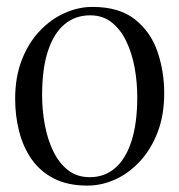

<svg xmlns="http://www.w3.org/2000/svg" viewBox="-20 -540 532 570"><path d="M25 -246.5Q25 -311.5 44.8 -362.2Q64.5 -413 97.8 -448Q131 -483 171.8 -501.2Q212.5 -519.5 254.5 -519.5Q333.5 -519.5 380.2 -482.8Q427 -446 447.2 -387.5Q467.5 -329 467.5 -263Q467.5 -198 447.8 -147Q428 -96 395.2 -60.8Q362.5 -25.5 322 -7.2Q281.5 11 239.5 11Q180.5 11 139.2 -10.5Q98 -32 73 -68.5Q48 -105 36.5 -151Q25 -197 25 -246.5ZM246.5 -14Q290.5 -14 322 -41.2Q353.5 -68.5 370.5 -121.5Q387.5 -174.5 387.5 -252Q387.5 -295.5 379.8 -338.5Q372 -381.5 355.2 -416.8Q338.5 -452 312 -473.2Q285.5 -494.5 247.5 -494.5Q203.5 -494.5 171.5 -467.8Q139.5 -441 122.2 -388.2Q105 -335.5 105 -257.5Q105 -213 113 -169.8Q121 -126.5 138 -91.2Q155 -56 181.8 -35Q208.5 -14 246.5 -14Z"/></svg>

Font: Merriweather 144pt Light
Style: Regular
Weight: 300
Version: Version 2.100